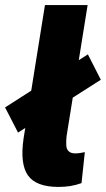

<svg xmlns="http://www.w3.org/2000/svg" viewBox="-57 -725 417 756"><path d="M173 11Q85 11 53 -34.5Q21 -80 36 -181L120 -705H288L205 -188Q203 -166 204 -151.5Q205 -137 214 -129Q223 -121 239 -121Q250 -121 261 -123Q272 -125 277 -126L264 -4Q242 4 220 7.5Q198 11 173 11ZM14 -203 -37 -302 289 -511 340 -411Z"/></svg>

Font: Nunito Sans 10pt Condensed Black
Style: Italic
Weight: 900
Width: 3
Italic angle: -9°
Designer: Vernon Adams
Foundry: Vernon Adams
Version: Version 3.101;gftools[0.9.27]